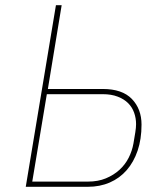

<svg xmlns="http://www.w3.org/2000/svg" viewBox="-20 -718 640 738"><path d="M318 -20Q357 -20 387 -32.5Q417 -45 439 -65Q461 -85 474.5 -111.5Q488 -138 493 -167L500 -209Q503 -227 503 -241Q503 -264 495.5 -285Q488 -306 472.5 -321.5Q457 -337 432.5 -346.5Q408 -356 375 -356H160L104 -20ZM195 -698H217L164 -376H375Q450 -376 487 -337.5Q524 -299 524 -239Q524 -183 509 -139Q494 -95 467 -64Q440 -33 402 -16.5Q364 0 318 0H79Z"/></svg>

Font: IBM Plex Mono Thin
Style: Italic
Weight: 100
Italic angle: -9°
Monospace: yes
Designer: Mike Abbink, Paul van der Laan, Pieter van Rosmalen
Foundry: Bold Monday
Version: Version 2.3